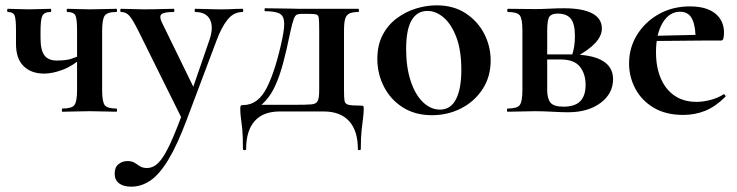

<svg xmlns="http://www.w3.org/2000/svg" viewBox="-20 -419 2765 720"><path d="M269 -81V-305Q269 -349 262.5 -361.5Q256 -374 233 -374Q230 -374 230 -380Q230 -386 233 -386Q250 -386 272.5 -385Q295 -384 317 -384Q344 -384 370 -385Q396 -386 416 -386Q419 -386 419 -380Q419 -374 416 -374Q382 -374 372.5 -360Q363 -346 363 -303V-81Q363 -38 372.5 -25Q382 -12 416 -12Q419 -12 419 -6Q419 0 416 0Q395 0 369.5 -1Q344 -2 317 -2Q289 -2 262 -1Q235 0 214 0Q212 0 212 -6Q212 -12 214 -12Q249 -12 259 -25Q269 -38 269 -81ZM132 -303Q132 -295 132 -288.5Q132 -282 132 -276Q132 -231 146.5 -211.5Q161 -192 193 -192Q227 -192 247.5 -198.5Q268 -205 287 -215L291 -205Q252 -171 214 -157Q176 -143 146 -143Q97 -143 68.5 -171Q40 -199 40 -254V-305Q40 -349 34.5 -361.5Q29 -374 9 -374Q7 -374 7 -380Q7 -386 9 -386Q26 -386 46 -385Q66 -384 88 -384Q110 -384 131.5 -385Q153 -386 170 -386Q172 -386 172 -380Q172 -374 170 -374Q146 -374 139 -360Q132 -346 132 -303Z M890 -386Q892 -386 892 -380Q892 -374 890 -374Q856 -374 833 -345Q810 -316 792 -267L681 28Q645 124 611.5 179.5Q578 235 544 258Q510 281 472 281Q443 281 426.5 268.5Q410 256 410 232Q410 208 424.5 196.5Q439 185 458 185Q475 185 485 191.5Q495 198 505 204.5Q515 211 531 211Q555 211 575 190.5Q595 170 618 120.5Q641 71 672 -15L669 40L499 -303Q477 -347 464.5 -360.5Q452 -374 434 -374Q431 -374 431 -380Q431 -386 434 -386Q454 -386 476.5 -385Q499 -384 519 -384Q555 -384 582 -385Q609 -386 631 -386Q634 -386 634 -380Q634 -374 631 -374Q596 -374 586 -366Q576 -358 587 -335L714 -75L678 -16L765 -268Q782 -317 767.5 -345.5Q753 -374 712 -374Q710 -374 710 -380Q710 -386 712 -386Q736 -386 757.5 -385Q779 -384 813 -384Q837 -384 852.5 -385Q868 -386 890 -386Z M891 140Q891 90 888.5 65Q886 40 883.5 24Q881 8 881 -12Q881 -20 883 -22.5Q885 -25 892 -25Q948 -25 981 -91Q1014 -157 1039 -276Q1048 -320 1045 -341.5Q1042 -363 1024.5 -370Q1007 -377 974 -377Q972 -377 972 -382.5Q972 -388 974 -388Q993 -388 1012.5 -387.5Q1032 -387 1049.5 -387Q1067 -387 1080.5 -386.5Q1094 -386 1101 -386H1324Q1326 -386 1326 -380Q1326 -374 1324 -374Q1301 -374 1289.5 -368Q1278 -362 1274 -347Q1270 -332 1270 -303V-81Q1270 -53 1272 -41Q1274 -29 1287 -26Q1300 -23 1332 -23Q1340 -23 1342 -21.5Q1344 -20 1344 -12Q1344 5 1341.5 23.5Q1339 42 1336 69.5Q1333 97 1333 140Q1333 144 1327.5 144Q1322 144 1322 140Q1322 71 1289 35Q1256 -1 1194 -1H1029Q967 -1 935 35Q903 71 903 140Q903 144 897 144Q891 144 891 140ZM925 -4 944 -26H1085Q1128 -26 1147 -27.5Q1166 -29 1171.5 -40.5Q1177 -52 1177 -81V-305Q1177 -338 1175.5 -350.5Q1174 -363 1165.5 -365Q1157 -367 1136 -367H1111Q1101 -367 1094 -364.5Q1087 -362 1081.5 -347.5Q1076 -333 1068 -296Q1055 -232 1042 -183.5Q1029 -135 1013 -99.5Q997 -64 975.5 -40.5Q954 -17 925 -4Z M1600 13Q1537 13 1491 -16Q1445 -45 1420 -93.5Q1395 -142 1395 -198Q1395 -250 1415 -288Q1435 -326 1468 -350.5Q1501 -375 1540 -387Q1579 -399 1617 -399Q1681 -399 1726.5 -369Q1772 -339 1796 -292Q1820 -245 1820 -192Q1820 -131 1789.5 -84.5Q1759 -38 1709 -12.5Q1659 13 1600 13ZM1630 -8Q1670 -8 1690 -47Q1710 -86 1710 -157Q1710 -230 1691.5 -279Q1673 -328 1644 -353Q1615 -378 1583 -378Q1544 -378 1523.5 -343Q1503 -308 1503 -235Q1503 -167 1520 -115.5Q1537 -64 1566 -36Q1595 -8 1630 -8Z M1987 -385Q2011 -385 2040.5 -386.5Q2070 -388 2095 -388Q2164 -388 2200.5 -369Q2237 -350 2237 -312Q2237 -257 2137 -204L2125 -212Q2130 -226 2133 -243.5Q2136 -261 2136 -283Q2136 -330 2120.5 -349Q2105 -368 2071 -368Q2048 -368 2040 -356Q2032 -344 2032 -303V-81Q2032 -50 2044 -34.5Q2056 -19 2093 -19Q2136 -19 2156 -39.5Q2176 -60 2176 -101Q2176 -142 2154.5 -169Q2133 -196 2082 -196H1991L1990 -215H2117Q2279 -215 2279 -122Q2279 -68 2232 -33Q2185 2 2110 2Q2088 2 2051.5 0Q2015 -2 1987 -2Q1959 -2 1932.5 -1Q1906 0 1884 0Q1881 0 1881 -6Q1881 -12 1884 -12Q1919 -12 1929 -25Q1939 -38 1939 -81V-305Q1939 -349 1929 -361.5Q1919 -374 1885 -374Q1882 -374 1882 -380Q1882 -386 1885 -386Q1906 -386 1932.5 -385.5Q1959 -385 1987 -385Z M2542 12Q2477 12 2431.5 -15Q2386 -42 2362.5 -86.5Q2339 -131 2339 -181Q2339 -240 2369 -288.5Q2399 -337 2450.5 -366Q2502 -395 2567 -395Q2629 -395 2662 -368.5Q2695 -342 2695 -296Q2695 -285 2693 -276Q2691 -267 2684 -267H2588Q2590 -314 2577 -344.5Q2564 -375 2530 -375Q2490 -375 2465 -333.5Q2440 -292 2440 -223Q2440 -167 2458 -125Q2476 -83 2510 -60Q2544 -37 2592 -37Q2616 -37 2643.5 -44Q2671 -51 2693 -65Q2695 -67 2698.5 -63Q2702 -59 2700 -56Q2663 -19 2624.5 -3.5Q2586 12 2542 12ZM2405 -265 2404 -284 2623 -289V-267Z"/></svg>

Font: Cormorant Light
Style: Regular
Weight: 300
Designer: Christian Thalmann (Catharsis Fonts)
Foundry: Catharsis Fonts
Version: Version 4.000